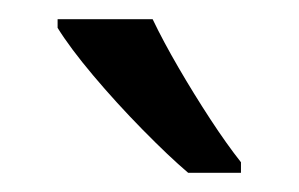

<svg xmlns="http://www.w3.org/2000/svg" viewBox="-20 -786 311 200"><path d="M139 -766Q150 -743 166 -715.5Q182 -688 199 -662Q216 -636 231 -617V-606H176Q156 -623 128.5 -651Q101 -679 77 -707.5Q53 -736 40 -757V-766Z"/></svg>

Font: Noto Sans Bengali UI Condensed
Style: Regular
Weight: 400
Width: 3
Designer: Jelle Bosma - Monotype Design Team
Foundry: Monotype Imaging Inc.
Version: Version 2.003; ttfautohint (v1.8.4.7-5d5b)